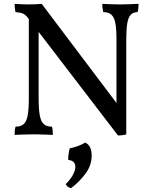

<svg xmlns="http://www.w3.org/2000/svg" viewBox="-20 -699 782 999"><path d="M594 6 126 -605Q112 -623 99 -628.5Q86 -634 61 -636Q58 -647 57 -659Q56 -671 56 -679Q66 -678 78.5 -677.5Q91 -677 104.5 -676.5Q118 -676 130 -676Q149 -676 166.5 -677Q184 -678 197 -679L596 -150ZM56 3Q56 -10 57 -20.5Q58 -31 61 -40Q88 -40 103 -53Q118 -66 124 -98.5Q130 -131 130 -187V-610H181V-187Q181 -131 187 -98.5Q193 -66 208 -53Q223 -40 250 -40Q253 -31 254 -21Q255 -11 255 3Q240 2 222.5 1.5Q205 1 188 0.5Q171 0 156 0Q142 0 123 0.5Q104 1 86.5 1.5Q69 2 56 3ZM594 6 586 -94V-494Q586 -549 580 -579.5Q574 -610 559 -623Q544 -636 517 -636Q514 -653 513 -661.5Q512 -670 512 -679Q527 -678 543 -677.5Q559 -677 575.5 -676.5Q592 -676 606 -676Q627 -676 654 -677Q681 -678 701 -679Q701 -669 700 -658Q699 -647 696 -636Q674 -636 661 -623Q648 -610 642.5 -579.5Q637 -549 637 -494V0Q629 3 617 4.5Q605 6 594 6ZM423 43Q440 50 448.5 67.5Q457 85 457 110Q457 162 424.5 205Q392 248 350 280Q330 276 322 259Q347 234 359.5 210.5Q372 187 372 169Q372 137 335 133Q334 125 336.5 105Q339 85 343 73Q366 68 386.5 60.5Q407 53 423 43Z"/></svg>

Font: Vollkorn
Style: Regular
Weight: 400
Designer: Friedrich Althausen
Foundry: Friedrich Althausen
Version: Version 5.001